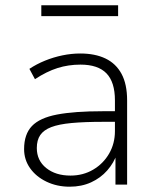

<svg xmlns="http://www.w3.org/2000/svg" viewBox="-20 -697 590 725"><path d="M243 8Q195 8 155.5 -11Q116 -30 93.5 -62Q71 -94 71 -134Q71 -190 100.5 -221Q130 -252 195.5 -264.5Q261 -277 368 -277H426V-237H370Q299 -237 250.5 -232.5Q202 -228 173.5 -217Q145 -206 132 -187Q119 -168 119 -138Q119 -91 154.5 -62.5Q190 -34 246 -34Q294 -34 332 -56.5Q370 -79 392 -117Q414 -155 414 -202V-318Q414 -387 382 -420Q350 -453 284 -453Q238 -453 197 -440Q156 -427 112 -398L91 -437Q118 -455 150 -468Q182 -481 216 -488Q250 -495 283 -495Q339 -495 378.5 -476Q418 -457 439 -418Q460 -379 460 -318V0H416V-117H422Q410 -82 385 -53.5Q360 -25 324 -8.5Q288 8 243 8ZM136 -636V-677H426V-636Z"/></svg>

Font: Nunito Sans 10pt ExtraLight
Style: Regular
Weight: 250
Designer: Vernon Adams
Foundry: Vernon Adams
Version: Version 3.101;gftools[0.9.27]